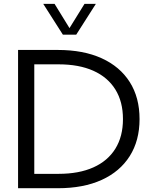

<svg xmlns="http://www.w3.org/2000/svg" viewBox="-20 -997 801 1017"><path d="M75.7 0V-732.4H286.6Q421.4 -732.4 518.3 -688.5Q615.2 -644.5 667.2 -562.5Q719.2 -480.5 719.2 -366.2Q719.2 -252.4 667.2 -170.2Q615.2 -87.9 518.3 -43.9Q421.4 0 286.6 0ZM161.6 -76.2H290.5Q398.4 -76.2 474.6 -110.4Q550.8 -144.5 591.1 -209.5Q631.3 -274.4 631.3 -366.2Q631.3 -458 591.1 -522.9Q550.8 -587.9 474.6 -622.1Q398.4 -656.2 290.5 -656.2H161.6ZM383.8 -813.5H313L209 -976.6H269L348.1 -848.1L427.7 -976.6H487.8Z"/></svg>

Font: Kumbh Sans
Style: Regular
Weight: 400
Version: Version 1.005